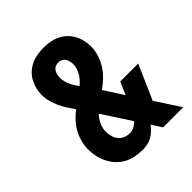

<svg xmlns="http://www.w3.org/2000/svg" viewBox="-206 -873 1012 1012"><g transform="rotate(-45 300.0 -367.5)"><path d="M276 8Q248 8 221 3Q194 -2 170 -14.5Q146 -27 127 -47Q108 -67 95.5 -91.5Q83 -116 77 -142.5Q71 -169 71 -197Q71 -225 78.5 -253.5Q86 -282 100 -307Q114 -332 133.5 -353Q153 -374 176 -392Q162 -412 148.5 -433Q135 -454 124.5 -476.5Q114 -499 107.5 -523Q101 -547 101 -572Q101 -595 106.5 -618Q112 -641 123.5 -662Q135 -683 152.5 -699Q170 -715 191.5 -725Q213 -735 236.5 -739Q260 -743 283 -743Q307 -743 330.5 -739Q354 -735 375.5 -725Q397 -715 414.5 -698.5Q432 -682 443.5 -661.5Q455 -641 460.5 -617.5Q466 -594 466 -570Q466 -540 456.5 -510Q447 -480 430.5 -454Q414 -428 391.5 -406.5Q369 -385 344 -367Q344 -367 344 -366.5Q344 -366 345 -366L413 -260L444 -331H578L505 -165Q502 -158 499 -151.5Q496 -145 493 -138L583 0H433L411 -34L396 -57Q386 -43 373 -30.5Q360 -18 344.5 -9Q329 0 311 4Q293 8 276 8ZM275 -465Q287 -475 297.5 -486.5Q308 -498 316 -511.5Q324 -525 329 -540Q334 -555 334 -570Q334 -581 331 -592.5Q328 -604 322 -613.5Q316 -623 305.5 -628Q295 -633 283 -633Q276 -633 275.5 -632.5Q275 -632 272 -631.5Q269 -631 266.5 -630Q264 -629 261.5 -628Q259 -627 256.5 -625.5Q254 -624 252 -622Q250 -620 248 -617.5Q246 -615 244.5 -613Q243 -611 241.5 -608.5Q240 -606 239 -603Q238 -600 237 -597.5Q236 -595 235.5 -592Q235 -589 234.5 -586.5Q234 -584 233.5 -581Q233 -578 233 -575Q233 -572 233 -569Q233 -555 236.5 -541Q240 -527 246 -514Q252 -501 259.5 -489Q267 -477 275 -465ZM287 -102Q305 -102 320.5 -110Q336 -118 348 -131L244 -291Q226 -272 214.5 -247.5Q203 -223 203 -197Q203 -179 208 -161.5Q213 -144 224 -130Q235 -116 252 -109Q269 -102 287 -102Z"/></g></svg>

Font: Iosevka Custom XBdEx
Style: Regular
Weight: 800
Width: 7
Monospace: yes
Designer: Belleve Invis
Foundry: Belleve Invis
Version: Version 11.2.4; ttfautohint (v1.8.4)